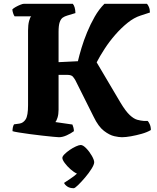

<svg xmlns="http://www.w3.org/2000/svg" viewBox="-20 -724 826 1013"><path d="M291 0Q284 0 259.5 -2.5Q235 -5 202.5 -8.5Q170 -12 137.5 -16.5Q105 -21 79.5 -25Q54 -29 46 -32Q46 -55 54 -68L83 -72Q103 -75 115.5 -94.5Q128 -114 128 -169V-563Q128 -593 133.5 -613.5Q139 -634 145 -638H57Q53 -643 49.5 -653.5Q46 -664 45 -674Q50 -680 62.5 -687Q75 -694 87.5 -699Q100 -704 106 -704H364Q377 -689 378 -655L335 -642Q321 -638 311 -631Q301 -624 295 -607Q289 -590 289 -556V-396L391 -401Q398 -431 410 -471Q422 -511 439.5 -553.5Q457 -596 479.5 -635.5Q502 -675 531 -704H755Q760 -700 765.5 -687.5Q771 -675 771 -658L722 -642Q687 -631 653 -603.5Q619 -576 588 -540.5Q557 -505 532 -466.5Q507 -428 490 -395L616 -182Q643 -137 664.5 -117Q686 -97 704.5 -92Q723 -87 739 -86H759Q763 -83 769.5 -69.5Q776 -56 776 -38Q756 -26 727.5 -18Q699 -10 671 -5Q643 0 623 0Q608 0 583 -5.5Q558 -11 528.5 -33.5Q499 -56 474 -108L378 -300Q373 -309 365 -319Q357 -329 335 -329H289V-145Q289 -121 283.5 -103.5Q278 -86 272 -80L362 -67Q364 -63 367 -52.5Q370 -42 370 -32Q354 -20 332 -10Q310 0 291 0ZM369 269Q348 269 335 260Q322 251 318 241Q334 230 352.5 218Q371 206 386 192Q370 185 352 169Q334 153 321.5 136Q309 119 309 109Q309 101 320.5 89.5Q332 78 348 67Q364 56 380.5 48.5Q397 41 406 41Q418 41 435 58.5Q452 76 464.5 98Q477 120 477 132Q477 144 463 166.5Q449 189 429 212.5Q409 236 392 252.5Q375 269 369 269Z"/></svg>

Font: Texturina ExtraBold
Style: Regular
Weight: 800
Designer: Guillermo Torres Carreño
Foundry: Omnibus-Type
Version: Version 1.002; ttfautohint (v1.8.3)